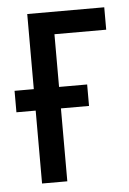

<svg xmlns="http://www.w3.org/2000/svg" viewBox="-44 -572 408 606"><g transform="rotate(-5 159.5 -268.5)"><path d="M309 -466H145V-299H234V-231H145V0H65V-231H4V-299H65V-537H309Z"/></g></svg>

Font: Noto Sans UI Cond
Style: Regular
Weight: 400
Width: 3
Designer: Monotype Design Team
Foundry: Monotype Imaging Inc.
Version: Version 1.001